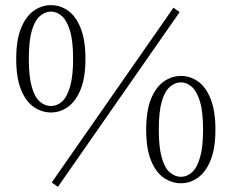

<svg xmlns="http://www.w3.org/2000/svg" viewBox="-20 -703 899 746"><path d="M178 -266Q142 -266 111 -287.5Q80 -309 61.5 -355Q43 -401 43 -474Q43 -547 61.5 -593Q80 -639 111 -661Q142 -683 178 -683Q214 -683 244.5 -661.5Q275 -640 293.5 -593.5Q312 -547 312 -475Q312 -402 293.5 -356Q275 -310 244.5 -288Q214 -266 178 -266ZM178 -291Q201 -291 220.5 -308Q240 -325 252 -365.5Q264 -406 264 -474Q264 -544 252 -583.5Q240 -623 220.5 -640.5Q201 -658 178 -658Q155 -658 135 -640.5Q115 -623 103.5 -583.5Q92 -544 92 -474Q92 -406 103.5 -365.5Q115 -325 135 -308Q155 -291 178 -291ZM205 23 181 6 654 -673 678 -656ZM683 9Q647 9 616 -12.5Q585 -34 566.5 -80Q548 -126 548 -199Q548 -272 566.5 -318Q585 -364 616 -386Q647 -408 683 -408Q719 -408 749.5 -386.5Q780 -365 798.5 -318.5Q817 -272 817 -200Q817 -127 798.5 -81Q780 -35 749.5 -13Q719 9 683 9ZM683 -16Q706 -16 725.5 -33Q745 -50 757 -90.5Q769 -131 769 -199Q769 -269 757 -308.5Q745 -348 725.5 -365.5Q706 -383 683 -383Q660 -383 640 -365.5Q620 -348 608.5 -308.5Q597 -269 597 -199Q597 -131 608.5 -90.5Q620 -50 640 -33Q660 -16 683 -16Z"/></svg>

Font: Source Serif 4 18pt Light
Style: Regular
Weight: 300
Designer: Frank Grießhammer
Foundry: Adobe Systems Incorporated
Version: Version 4.004;hotconv 1.0.116;makeotfexe 2.5.65601